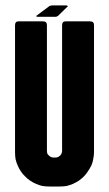

<svg xmlns="http://www.w3.org/2000/svg" viewBox="-20 -678 400 705"><path d="M310.5 -599.6Q310.5 -599.6 266.6 -599.6Q221.7 -599.6 221.7 -599.6Q221.7 -599.6 221.7 -599.6Q221.7 -599.6 221.7 -599.6Q214.8 -599.6 211.9 -596.7Q208 -592.8 208 -585.9Q208 -585.9 208 -526.4Q208 -466.8 208 -389.6Q208 -328.1 208 -267.6Q208 -207 208 -168.9Q208 -148.4 208 -135.7Q208 -124 208 -124Q208 -124 208 -124Q208 -124 208 -124Q208 -119.1 206.1 -115.2Q205.1 -110.4 201.2 -107.4Q197.3 -103.5 193.4 -101.6Q189.5 -99.6 183.6 -99.6Q183.6 -99.6 179.7 -99.6Q175.8 -99.6 175.8 -99.6Q175.8 -99.6 175.8 -99.6Q175.8 -99.6 175.8 -99.6Q170.9 -99.6 167 -101.6Q163.1 -103.5 159.2 -107.4Q155.3 -110.4 153.3 -115.2Q152.3 -119.1 152.3 -124Q152.3 -124 152.3 -183.6Q152.3 -243.2 152.3 -320.3Q152.3 -353.5 152.3 -386.7Q152.3 -420.9 152.3 -451.2Q152.3 -507.8 152.3 -546.9Q152.3 -585.9 152.3 -585.9Q152.3 -585.9 152.3 -585.9Q152.3 -585.9 152.3 -585.9Q152.3 -592.8 148.4 -596.7Q144.5 -599.6 137.7 -599.6Q137.7 -599.6 93.8 -599.6Q48.8 -599.6 48.8 -599.6Q48.8 -599.6 48.8 -599.6Q48.8 -599.6 48.8 -599.6Q42 -599.6 39.1 -596.7Q35.2 -592.8 35.2 -585.9Q35.2 -585.9 35.2 -546.9Q35.2 -506.8 35.2 -449.2Q35.2 -418.9 35.2 -384.8Q35.2 -350.6 35.2 -317.4Q35.2 -239.3 35.2 -179.7Q35.2 -119.1 35.2 -119.1Q35.2 -119.1 35.2 -119.1Q35.2 -119.1 35.2 -119.1Q35.2 -106.4 37.1 -93.8Q40 -81.1 44.9 -70.3Q49.8 -58.6 56.6 -48.8Q63.5 -38.1 72.3 -30.3Q80.1 -21.5 90.8 -14.6Q100.6 -7.8 112.3 -2.9Q123 2 135.7 4.9Q148.4 6.8 161.1 6.8Q161.1 6.8 179.7 6.8Q199.2 6.8 199.2 6.8Q199.2 6.8 199.2 6.8Q199.2 6.8 199.2 6.8Q211.9 6.8 224.6 4.9Q236.3 2 248 -2.9Q258.8 -7.8 269.5 -14.6Q279.3 -21.5 288.1 -30.3Q295.9 -38.1 302.7 -48.8Q309.6 -58.6 315.4 -70.3Q320.3 -81.1 322.3 -93.8Q325.2 -106.4 325.2 -119.1Q325.2 -119.1 325.2 -130.9Q325.2 -143.6 325.2 -164.1Q325.2 -203.1 325.2 -264.6Q325.2 -325.2 325.2 -387.7Q325.2 -465.8 325.2 -525.4Q325.2 -585.9 325.2 -585.9Q325.2 -585.9 325.2 -585.9Q325.2 -585.9 325.2 -585.9Q325.2 -592.8 321.3 -596.7Q317.4 -599.6 310.5 -599.6Q310.5 -599.6 310.5 -599.6Q310.5 -599.6 310.5 -599.6ZM162.1 -656.2Q165 -657.2 170.9 -658.2Q188.5 -658.2 224.6 -658.2Q226.6 -657.2 229.5 -655.3Q216.8 -643.6 192.4 -619.1Q189.5 -618.2 185.5 -616.2Q162.1 -616.2 116.2 -616.2Q115.2 -617.2 112.3 -619.1Q128.9 -631.8 162.1 -656.2Z"/></svg>

Font: Franchise Goodkids
Style: Regular
Weight: 500
Designer: ""
Version: ""